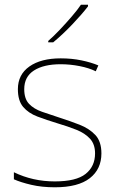

<svg xmlns="http://www.w3.org/2000/svg" viewBox="-20 -786 498 816"><path d="M411 -134Q411 -67 361.5 -28.5Q312 10 213 10Q158 10 113 -0.5Q68 -11 39 -24V-54Q119 -15 213 -15Q304 -15 344 -47Q384 -79 384 -134Q384 -173 362.5 -196.5Q341 -220 304.5 -234.5Q268 -249 224 -262Q178 -276 139.5 -290.5Q101 -305 78.5 -331.5Q56 -358 56 -407Q56 -469 105 -503.5Q154 -538 238 -538Q285 -538 326 -529.5Q367 -521 398 -508L387 -483Q359 -497 318.5 -505Q278 -513 238 -513Q166 -513 124.5 -486.5Q83 -460 83 -407Q83 -366 103.5 -344.5Q124 -323 158.5 -311Q193 -299 233 -286Q277 -272 318 -256Q359 -240 385 -212.5Q411 -185 411 -134ZM354 -759Q328 -725 287 -682Q246 -639 206 -606H185V-612Q208 -632 234.5 -660Q261 -688 285.5 -716.5Q310 -745 324 -766H354Z"/></svg>

Font: Noto Sans Khmer UI Thin
Style: Regular
Weight: 100
Designer: Danh Hong and the Monotype Design Team
Foundry: Monotype Imaging Inc.
Version: Version 2.002; ttfautohint (v1.8.4.7-5d5b)